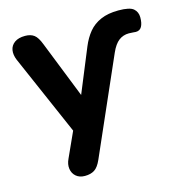

<svg xmlns="http://www.w3.org/2000/svg" viewBox="-103 -594 828 875"><g transform="rotate(-15 311.0 -156.5)"><path d="M191.2 188.5Q166 188.5 149.9 174.9Q133.8 161.2 130.5 139.1Q127.2 117 138.8 92.8L205.5 -54.2V5.2L27.2 -403.8Q16.8 -429 20.2 -450.6Q23.8 -472.2 42.1 -485.5Q60.5 -498.8 91.8 -498.8Q118.2 -498.8 134.4 -486.6Q150.5 -474.5 163.5 -440.2L285 -133.5H253.5L354.5 -379.2Q369.8 -416.2 392.1 -443.4Q414.5 -470.5 449 -485.6Q483.5 -500.8 533 -500.8Q586 -500.8 603.8 -485.5Q621.5 -470.2 621.5 -444.5Q621.5 -416.5 612.6 -401Q603.8 -385.5 584.8 -385.5Q580 -385.5 571.9 -386.5Q563.8 -387.5 552 -387.5Q525.2 -387.5 504.5 -371.9Q483.8 -356.2 467.5 -319.2L268.8 133Q254.5 165.5 236.6 177Q218.8 188.5 191.2 188.5Z"/></g></svg>

Font: Nunito ExtraLight
Style: Regular
Weight: 200
Designer: Vernon Adams
Foundry: Vernon Adams
Version: Version 3.602;April 4, 2023;FontCreator 14.0.0.2856 64-bit